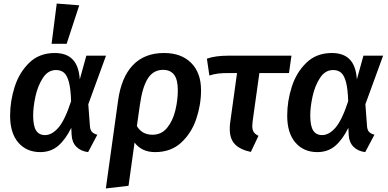

<svg xmlns="http://www.w3.org/2000/svg" viewBox="-20 -843 2191 1083"><path d="M430 -395 467 -529H578L478 -255L487 -135Q488 -112 497.5 -100.5Q507 -89 529 -83L477 15Q436 10 411 -15Q386 -40 384 -82L382 -122Q349 -55 307.5 -20Q266 15 207 15Q130 15 83.5 -38.5Q37 -92 37 -191Q37 -273 63 -354Q89 -435 145.5 -489.5Q202 -544 289 -544Q355 -544 390 -507.5Q425 -471 430 -395ZM167 -192Q167 -133 183.5 -107Q200 -81 234 -81Q273 -81 309.5 -123Q346 -165 381 -272Q379 -340 369 -378.5Q359 -417 341.5 -432.5Q324 -448 296 -448Q251 -448 222 -403.5Q193 -359 180 -299Q167 -239 167 -192ZM427 -813 356 -596H271L300 -823Z M1114 -334Q1114 -252 1087 -172Q1060 -92 1002 -38.5Q944 15 855 15Q816 15 787 1Q758 -13 739 -39L705 205L577 220L646 -275Q664 -407 729.5 -475.5Q795 -544 905 -544Q1003 -544 1058.5 -488Q1114 -432 1114 -334ZM983 -334Q983 -394 962 -421.5Q941 -449 900 -449Q845 -449 814 -400.5Q783 -352 769 -251L752 -132Q781 -83 840 -83Q891 -83 923 -122.5Q955 -162 969 -220Q983 -278 983 -334Z M1405 -159Q1403 -139 1403 -132Q1403 -111 1411 -98.5Q1419 -86 1438 -77L1395 14Q1334 1 1305 -29.5Q1276 -60 1276 -115Q1276 -137 1278 -149L1317 -431H1268Q1233 -431 1209.5 -428Q1186 -425 1161 -417L1147 -512Q1194 -529 1269 -529H1624L1610 -431H1443Z M1993 -395 2030 -529H2141L2041 -255L2050 -135Q2051 -112 2060.5 -100.5Q2070 -89 2092 -83L2040 15Q1999 10 1974 -15Q1949 -40 1947 -82L1945 -122Q1912 -55 1870.5 -20Q1829 15 1770 15Q1693 15 1646.5 -38.5Q1600 -92 1600 -191Q1600 -273 1626 -354Q1652 -435 1708.5 -489.5Q1765 -544 1852 -544Q1918 -544 1953 -507.5Q1988 -471 1993 -395ZM1730 -192Q1730 -133 1746.5 -107Q1763 -81 1797 -81Q1836 -81 1872.5 -123Q1909 -165 1944 -272Q1942 -340 1932 -378.5Q1922 -417 1904.5 -432.5Q1887 -448 1859 -448Q1814 -448 1785 -403.5Q1756 -359 1743 -299Q1730 -239 1730 -192Z"/></svg>

Font: FiraGO Medium
Style: Italic
Weight: 500
Italic angle: -8°
Designer: bBox Type GmbH
Foundry: bBox Type GmbH
Version: Version 1.001